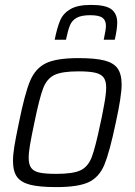

<svg xmlns="http://www.w3.org/2000/svg" viewBox="-20 -755 549 783"><path d="M33 -99Q33 -124 38.5 -158Q44 -192 57 -254Q81 -373 102.5 -424.5Q124 -476 167 -497Q210 -518 300 -518Q368 -518 405.5 -508.5Q443 -499 459.5 -476Q476 -453 476 -410Q476 -363 452 -254Q427 -135 406 -84Q385 -33 342.5 -12.5Q300 8 210 8Q141 8 103.5 -1.5Q66 -11 49.5 -33.5Q33 -56 33 -99ZM390 -254 395 -277Q397 -286 405 -329.5Q413 -373 413 -398Q413 -425 402.5 -439Q392 -453 368 -458.5Q344 -464 300 -464Q232 -464 201.5 -449Q171 -434 156 -395Q141 -356 120 -254Q108 -197 102.5 -165Q97 -133 97 -111Q97 -84 107.5 -70Q118 -56 141.5 -51Q165 -46 210 -46Q278 -46 308.5 -60.5Q339 -75 354 -114Q369 -153 390 -254ZM458 -663Q458 -636 448 -593H403Q412 -634 412 -650Q412 -672 398 -682.5Q384 -693 348 -693Q311 -693 292 -682Q273 -671 265 -651Q257 -631 249 -593H203Q213 -643 225.5 -672Q238 -701 267.5 -718Q297 -735 351 -735Q411 -735 434.5 -717Q458 -699 458 -663Z"/></svg>

Font: Saira Semi Condensed Light
Style: Italic
Weight: 300
Width: 4
Italic angle: -12°
Designer: Hector Gatti with collaboration of the Omnibus-Type team
Foundry: Omnibus-Type
Version: Version 1.001; ttfautohint (v1.8)